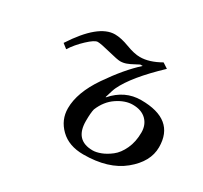

<svg xmlns="http://www.w3.org/2000/svg" viewBox="-113 -656 871 823"><g transform="rotate(30 323.0 -245.0)"><path d="M68 -360Q160 -502 241 -502Q271 -502 312 -486.5Q353 -471 381 -471Q427 -471 481 -502L507 -485Q393 -377 358 -303Q352 -291 340 -249H342Q399 -314 479 -314Q646 -314 646 -177Q646 -105 574.5 -46.5Q503 12 380 12Q308 12 266 -29Q224 -70 224 -127Q224 -205 287 -297Q350 -389 411 -444H399Q394 -442 378 -433Q362 -424 347 -418.5Q332 -413 317 -413Q303 -413 256 -425Q209 -437 193 -437Q178 -437 145 -406Q112 -375 91 -342ZM318 -118Q318 -23 406 -23Q423 -23 445.5 -31.5Q468 -40 492 -58.5Q516 -77 532.5 -112.5Q549 -148 549 -194Q549 -232 525 -255.5Q501 -279 458 -279Q421 -279 382 -253Q343 -227 323 -178Q318 -159 318 -118Z"/></g></svg>

Font: Lingua Franca
Style: Italic
Weight: 400
Italic angle: -13°
Version: Version 1.19